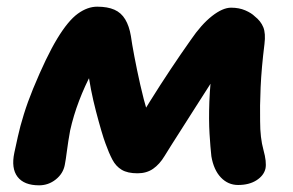

<svg xmlns="http://www.w3.org/2000/svg" viewBox="-20 -544 876 575"><path d="M97 11Q52 11 32.5 -14.5Q13 -40 23 -87Q27 -105 33.5 -135Q40 -165 51.5 -202Q63 -239 79 -278Q119 -375 151.5 -428.5Q184 -482 213 -503Q242 -524 271 -524Q302 -524 322.5 -515Q343 -506 355 -486Q367 -466 372 -436Q375 -414 382.5 -374.5Q390 -335 400 -290.5Q410 -246 422 -206Q434 -166 446 -144L365 -134Q397 -189 428.5 -239.5Q460 -290 491 -336.5Q522 -383 551 -424Q583 -471 615 -496Q647 -521 672 -521Q696 -521 714.5 -513Q733 -505 743 -495Q761 -481 768.5 -462.5Q776 -444 772 -412Q763 -340 760.5 -282Q758 -224 759 -181Q759 -131 769 -95Q779 -59 775 -39Q770 -18 748 -4Q726 10 693 10Q663 10 641.5 -12.5Q620 -35 613 -76Q610 -103 607.5 -143.5Q605 -184 607 -240Q609 -296 619 -369L666 -380Q644 -345 618 -305Q592 -265 566.5 -224.5Q541 -184 516.5 -146Q492 -108 473 -77Q458 -52 438.5 -38.5Q419 -25 392 -25Q362 -25 344.5 -35.5Q327 -46 316.5 -66Q306 -86 296 -114Q291 -127 283.5 -152.5Q276 -178 267.5 -210.5Q259 -243 252.5 -276Q246 -309 243 -337.5Q240 -366 241 -384L294 -387Q275 -363 254.5 -325Q234 -287 217 -242.5Q200 -198 190 -153Q184 -120 180.5 -92.5Q177 -65 174 -50Q169 -24 147 -6.5Q125 11 97 11Z"/></svg>

Font: Shantell Sans
Style: Bold Italic
Weight: 700
Italic angle: -11°
Designer: Stephen Nixon, Anya Danilova, Shantell Martin
Foundry: Arrow Type
Version: Version 1.011;[c5ecc13dd]